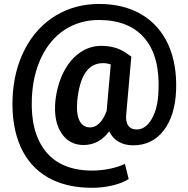

<svg xmlns="http://www.w3.org/2000/svg" viewBox="-20 -711 935 953"><path d="M854 -261.7C857.4 -348.1 844.7 -423.8 815.4 -488.8C756.8 -619.1 635.7 -691.4 472.2 -691.4C391.6 -691.4 319.8 -671.9 255.9 -633.3C191.9 -594.2 141.1 -539.1 104 -467.8C66.9 -396.5 46.4 -315.9 42.5 -226.1C38.6 -132.3 51.8 -51.8 81.5 16.1C141.1 150.9 264.6 221.2 436.5 221.2C470.7 221.2 504.9 217.3 538.6 209.5C572.3 201.2 598.6 190.9 618.7 177.7L600.1 102.5C578.6 112.8 553.2 120.6 523.4 127C493.7 132.8 465.3 135.7 438.5 135.7C335.9 135.7 258.8 104.5 207.5 41.5C156.2 -22 132.8 -110.8 138.2 -226.1C141.6 -301.8 157.7 -369.1 186 -428.2C242.7 -545.4 344.7 -611.8 470.2 -611.8C570.8 -611.8 647 -581.5 698.2 -520.5C749.5 -459.5 772 -372.1 766.6 -258.3C764.6 -201.7 753.4 -155.8 733.4 -121.1C713.4 -85.9 688 -68.4 658.2 -68.4C619.1 -68.4 600.6 -96.7 606.9 -147.9L631.8 -430.2L601.1 -451.2C568.4 -472.7 528.3 -483.4 481.9 -483.4C444.3 -483.4 409.2 -472.2 376.5 -449.7C311.5 -404.8 266.6 -317.4 254.9 -210C248.5 -144 258.3 -91.3 284.2 -51.3C310.1 -11.2 347.2 8.8 394.5 8.8C446.8 8.8 489.3 -14.2 522 -59.6C543 -14.6 584.5 10.3 640.6 10.3C704.1 10.3 754.9 -14.2 792.5 -63.5C830.1 -112.3 850.6 -178.2 854 -261.7ZM363.3 -210C375.5 -332.5 416 -397.5 490.7 -397.5C503.9 -397.5 517.1 -395.5 529.8 -391.1L509.3 -160.2C490.2 -107.4 460 -78.6 428.2 -78.6C378.9 -78.6 356 -124 363.3 -210Z"/></svg>

Font: Shabnam
Style: Bold
Weight: 700
Foundry: DejaVu fonts team - Redesigned by Saber Rastikerdar - Based on Vazir font
Version: Version 5.0.1